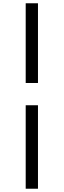

<svg xmlns="http://www.w3.org/2000/svg" viewBox="-20 -870 389 1173"><path d="M137 283V-227H212V283ZM212 -363H137V-850H212Z"/></svg>

Font: Noto Serif JP Black
Style: Regular
Weight: 900
Designer: Ryoko NISHIZUKA 西塚涼子 (kana & ideographs); Frank Grießhammer (Latin, Greek & Cyrillic); Wenlong ZHANG 张文龙 (bopomofo); San
Foundry: Adobe
Version: Version 2.003-H1;hotconv 1.1.1;makeotfexe 2.6.0